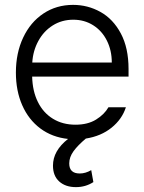

<svg xmlns="http://www.w3.org/2000/svg" viewBox="-20 -558 589 784"><path d="M196.3 118.2Q196.3 57.6 257.8 9.3Q192.9 2.4 144.8 -33.4Q96.7 -69.3 70.8 -128.2Q44.9 -187 44.9 -261.7Q44.9 -341.3 74.5 -404.3Q104 -467.3 157.2 -502.7Q210.4 -538.1 278.3 -538.1Q338.4 -538.1 390.1 -509.3Q441.9 -480.5 473.4 -421.4Q504.9 -362.3 504.9 -276.4V-245.1H111.3Q112.8 -185.5 134.8 -141.4Q156.7 -97.2 196.3 -73Q235.8 -48.8 288.1 -48.8Q338.4 -48.8 372.3 -69.8Q406.2 -90.8 422.9 -120.1H494.1Q478.5 -71.3 435.5 -36.6Q392.6 -2 330.6 7.8Q297.9 35.2 280.3 59.3Q262.7 83.5 262.7 109.4Q262.7 150.4 305.7 150.4Q329.1 150.4 352.5 136.7L361.3 185.5Q329.6 206.1 290 206.1Q247.6 206.1 221.9 183.1Q196.3 160.2 196.3 118.2ZM436.5 -302.7Q436.5 -352.1 416.5 -392.1Q396.5 -432.1 360.6 -454.8Q324.7 -477.5 279.3 -477.5Q232.4 -477.5 195.3 -454.1Q158.2 -430.7 136.5 -390.6Q114.7 -350.6 111.8 -302.7Z"/></svg>

Font: Pretendard Std Light
Style: Regular
Weight: 300
Designer: Base glyphs from Inter by Rasmus Andersson; Hangeul glyphs from Noto Sans CJK(Source Han Sans) by Jang Soo-young and Kan
Foundry: Kil Hyung-jin
Version: Version 1.309